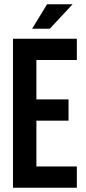

<svg xmlns="http://www.w3.org/2000/svg" viewBox="-20 -882 403 902"><path d="M41 -700H341V-600H151V-415H302V-315H151V-100H341V0H41ZM201 -862H321L214 -747H131Z"/></svg>

Font: Booming Bebas 2
Style: Regular
Weight: 400
Designer: Ryoichi Tsunekawa
Foundry: Ryoichi Tsunekawa
Version: Version 2.000